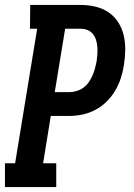

<svg xmlns="http://www.w3.org/2000/svg" viewBox="-22 -755 542 775"><path d="M-2 0V-96H39L128 -639H99L100 -735H304Q335 -735 364 -728Q393 -721 416.5 -705Q440 -689 455.5 -664.5Q471 -640 477.5 -611.5Q484 -583 483.5 -552.5Q483 -522 478 -491Q474 -465 465.5 -439Q457 -413 442.5 -388.5Q428 -364 407.5 -344Q387 -324 362 -311Q337 -298 310 -292.5Q283 -287 257 -287H183L152 -96H205V0ZM199 -383H257Q272 -383 287 -387.5Q302 -392 314.5 -401Q327 -410 336 -423Q345 -436 351 -449.5Q357 -463 361 -477.5Q365 -492 368 -507Q370 -521 371 -536Q372 -551 371 -565Q370 -579 366 -592.5Q362 -606 353.5 -617Q345 -628 332 -633.5Q319 -639 304 -639H241Z"/></svg>

Font: Iosevka Curly Slab
Style: Bold Italic
Weight: 700
Italic angle: -9°
Monospace: yes
Designer: Belleve Invis
Foundry: Belleve Invis
Version: Version 22.1.2; ttfautohint (v1.8.4)